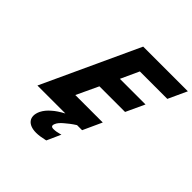

<svg xmlns="http://www.w3.org/2000/svg" viewBox="-239 -907 1340 1340"><g transform="rotate(45 430.5 -237.0)"><path d="M397 229 405 227 451 124 441 127C421 133 401 136 384 136C363 136 356 126 366 104C372 89 386 73 406 56C426 39 449 20 481 0H531L595 -140H324L400 -302H653L717 -440H464L526 -575H797L861 -714H420L90 0H366C329 20 304 37 285 54C261 74 243 96 231 120C197 194 238 240 316 240C341 240 366 236 397 229Z"/></g></svg>

Font: Passageway
Style: BdSuIt
Weight: 700
Foundry: Ascender Corporation
Version: Version 1.11